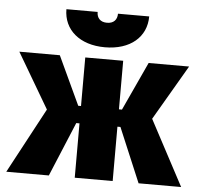

<svg xmlns="http://www.w3.org/2000/svg" viewBox="-52 -774 869 827"><g transform="rotate(5 383.0 -360.0)"><path d="M202 -720C202 -631 272 -571 381 -571C491 -571 560 -631 560 -720H425C425 -694 410 -677 381 -677C352 -677 337 -694 337 -720ZM301 0H465V-235H478L577 0H761L611 -282L750 -520H575L478 -310H465V-520H301V-310H289L191 -520H16L156 -282L5 0H189L287 -235H301Z"/></g></svg>

Font: Fixel Text ExtraBold
Style: Regular
Weight: 800
Width: 4
Designer: AlfaBravo + MacPaw
Foundry: Kyrylo Tkachov, Marchela Mozhyna, Serhii Makarenko, Maria Weinstein, Zakhar Kryvoshyya
Version: Version 1.211